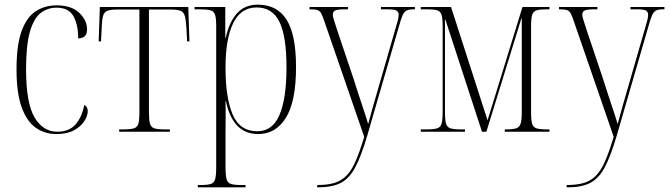

<svg xmlns="http://www.w3.org/2000/svg" viewBox="-20 -566 2877 825"><path d="M222 10Q173 10 134.5 -16.5Q96 -43 73.5 -104Q51 -165 51 -268Q51 -373 73 -433Q95 -493 134 -518Q173 -543 223 -543Q287 -543 320.5 -511Q354 -479 354 -440Q354 -418 343 -409.5Q332 -401 316 -401Q316 -460 295.5 -496.5Q275 -533 223 -533Q184 -533 154.5 -510Q125 -487 108.5 -429.5Q92 -372 92 -268Q92 -123 128.5 -61.5Q165 0 226 0Q278 0 305.5 -32.5Q333 -65 342 -115Q357 -108 357 -88Q357 -68 342 -45Q327 -22 297.5 -6Q268 10 222 10Z M492 0V-10H509Q540 -10 555 -14.5Q570 -19 574.5 -34.5Q579 -50 579 -84V-525H484Q456 -525 442 -520Q428 -515 423 -498Q418 -481 417 -446L414 -388H404L409 -536H789L794 -388H784L781 -445Q779 -481 774 -498Q769 -515 755 -520Q741 -525 713 -525H620V-84Q620 -50 624.5 -34.5Q629 -19 643.5 -14.5Q658 -10 688 -10H710V0Z M830 239V229H841Q871 229 885.5 224.5Q900 220 904.5 203.5Q909 187 909 152V-452Q909 -486 904.5 -501.5Q900 -517 884.5 -521.5Q869 -526 836 -526H816V-536H948V-404H950Q965 -472 998.5 -509Q1032 -546 1088 -546Q1170 -546 1211 -482Q1252 -418 1252 -278Q1252 -130 1208.5 -60Q1165 10 1090 10Q1034 10 999.5 -26Q965 -62 951 -131H949Q950 -99 949.5 -63.5Q949 -28 949 12V152Q949 187 953.5 203.5Q958 220 972.5 224.5Q987 229 1016 229H1035V239ZM1086 -2Q1151 -2 1181 -72.5Q1211 -143 1211 -276Q1211 -411 1180.5 -472.5Q1150 -534 1083 -534Q1015 -534 982 -466.5Q949 -399 949 -275Q949 -147 979.5 -74.5Q1010 -2 1086 -2Z M1343 229Q1387 229 1417 220Q1447 211 1469 188.5Q1491 166 1508.5 125.5Q1526 85 1545 22L1376 -468Q1367 -495 1361 -507Q1355 -519 1344.5 -522.5Q1334 -526 1313 -526H1310V-536H1475V-526H1465Q1431 -526 1420.5 -521Q1410 -516 1410 -503Q1410 -494 1416 -476.5Q1422 -459 1431 -430L1499 -228Q1522 -155 1537 -111Q1552 -67 1562 -33Q1570 -63 1582 -106Q1594 -149 1608 -196L1677 -435Q1684 -458 1688.5 -475Q1693 -492 1693 -503Q1693 -514 1684.5 -520Q1676 -526 1643 -526H1617V-536H1763V-526H1758Q1738 -526 1727.5 -521Q1717 -516 1710 -500.5Q1703 -485 1694 -452L1558 17Q1532 105 1506.5 153Q1481 201 1444 220Q1407 239 1347 239H1343Z M1788 0V-10H1812Q1843 -10 1858 -14.5Q1873 -19 1877.5 -35Q1882 -51 1882 -85V-451Q1882 -486 1877.5 -501.5Q1873 -517 1859 -521.5Q1845 -526 1816 -526H1788V-536H1918L2075 -49L2225 -536H2341V-526H2328Q2300 -526 2285.5 -521.5Q2271 -517 2266.5 -501.5Q2262 -486 2262 -453V-83Q2262 -50 2266.5 -34.5Q2271 -19 2285.5 -14.5Q2300 -10 2330 -10H2341V0H2149V-10H2154Q2183 -10 2197.5 -14.5Q2212 -19 2217 -34.5Q2222 -50 2222 -83V-486H2220L2070 0H2051L1894 -481H1892V-85Q1892 -50 1896.5 -34.5Q1901 -19 1916 -14.5Q1931 -10 1961 -10H1978V0Z M2415 229Q2459 229 2489 220Q2519 211 2541 188.5Q2563 166 2580.5 125.5Q2598 85 2617 22L2448 -468Q2439 -495 2433 -507Q2427 -519 2416.5 -522.5Q2406 -526 2385 -526H2382V-536H2547V-526H2537Q2503 -526 2492.5 -521Q2482 -516 2482 -503Q2482 -494 2488 -476.5Q2494 -459 2503 -430L2571 -228Q2594 -155 2609 -111Q2624 -67 2634 -33Q2642 -63 2654 -106Q2666 -149 2680 -196L2749 -435Q2756 -458 2760.5 -475Q2765 -492 2765 -503Q2765 -514 2756.5 -520Q2748 -526 2715 -526H2689V-536H2835V-526H2830Q2810 -526 2799.5 -521Q2789 -516 2782 -500.5Q2775 -485 2766 -452L2630 17Q2604 105 2578.5 153Q2553 201 2516 220Q2479 239 2419 239H2415Z"/></svg>

Font: Noto Serif Display Condensed ExtraLight
Style: Regular
Weight: 200
Width: 3
Designer: Monotype Design Team
Foundry: Monotype Imaging Inc.
Version: Version 2.009